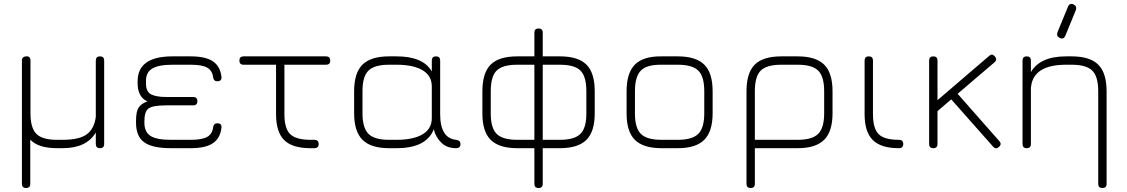

<svg xmlns="http://www.w3.org/2000/svg" viewBox="-20 -744 5657 964"><path d="M90 179V-440Q90 -460 112 -461Q122 -462 127.5 -456.5Q133 -451 133 -440V-175Q133 -102 162.5 -72Q192 -42 266 -42H294Q378 -42 415.5 -69.5Q453 -97 461 -157V-440Q461 -461 482 -461Q503 -461 503 -440V-21Q503 0 482 0Q461 0 461 -21V-79Q415 0 294 0H266Q172 0 132 -43V179Q132 200 111 200Q90 200 90 179Z M663 -128V-138Q663 -185 676.5 -204.5Q690 -224 720 -235Q671 -257 671 -326V-336Q671 -461 846 -461H938Q1012 -461 1049 -436Q1086 -411 1092 -358Q1094 -336 1071 -336Q1053 -336 1050 -356Q1046 -390 1020 -404.5Q994 -419 938 -419H846Q776 -419 744 -399.5Q712 -380 713 -336V-322Q714 -282 740 -269.5Q766 -257 815 -257H950Q971 -257 971 -236Q971 -215 950 -215H815Q746 -215 725.5 -199Q705 -183 705 -137V-128Q705 -82 735 -62Q765 -42 838 -42H938Q994 -42 1020 -56.5Q1046 -71 1050 -105Q1053 -125 1071 -125Q1094 -125 1092 -103Q1086 -50 1049 -25Q1012 0 938 0H838Q745 0 704 -29.5Q663 -59 663 -128Z M1558 0H1534Q1446 -1 1406 -41.5Q1366 -82 1366 -171V-419H1203Q1182 -419 1182 -440Q1182 -461 1203 -461H1617Q1638 -461 1638 -440Q1638 -419 1617 -419H1408V-171Q1408 -100 1436 -71.5Q1464 -43 1535 -42H1558Q1580 -42 1580 -21Q1580 0 1558 0Z M1758 -175V-286Q1758 -378 1800 -419.5Q1842 -461 1933 -461H1971Q2105 -461 2148 -385V-440Q2148 -461 2169 -461Q2190 -461 2190 -440V-171Q2190 -50 2270 -42Q2292 -39 2292 -21Q2292 0 2270 0Q2223 0 2194.5 -29Q2166 -58 2158 -95Q2121 0 1971 0H1933Q1842 0 1800 -42Q1758 -84 1758 -175ZM1800 -175Q1800 -102 1830 -72Q1860 -42 1933 -42H1971Q2055 -42 2101.5 -69.5Q2148 -97 2148 -151V-310Q2148 -364 2101.5 -391.5Q2055 -419 1971 -419H1933Q1860 -419 1830 -389.5Q1800 -360 1800 -286Z M2402 -174V-286Q2402 -378 2443.5 -419.5Q2485 -461 2577 -461H2663V-580Q2663 -601 2684 -601Q2705 -601 2705 -580V-461H2791Q2883 -461 2924.5 -419.5Q2966 -378 2966 -286V-174Q2966 -83 2924 -41.5Q2882 0 2791 0H2705V179Q2705 200 2684 200Q2663 200 2663 179V0H2577Q2486 0 2444 -41.5Q2402 -83 2402 -174ZM2444 -174Q2444 -101 2474 -71.5Q2504 -42 2577 -42H2663V-419H2577Q2503 -419 2473.5 -389.5Q2444 -360 2444 -286ZM2705 -42H2791Q2864 -42 2894 -71.5Q2924 -101 2924 -174V-286Q2924 -360 2894.5 -389.5Q2865 -419 2791 -419H2705Z M3301 0Q3210 0 3168 -41.5Q3126 -83 3126 -174V-286Q3126 -378 3168 -420Q3210 -462 3301 -461H3383Q3474 -461 3516 -419.5Q3558 -378 3558 -286V-175Q3558 -84 3516 -42Q3474 0 3383 0ZM3168 -174Q3168 -101 3198 -71.5Q3228 -42 3301 -42H3383Q3456 -42 3486 -72Q3516 -102 3516 -175V-286Q3516 -360 3486 -389.5Q3456 -419 3383 -419H3301Q3228 -420 3198 -390Q3168 -360 3168 -286Z M3728 179V-286Q3728 -378 3769.5 -419.5Q3811 -461 3903 -461H3985Q4076 -461 4118 -419.5Q4160 -378 4160 -286V-175Q4160 -84 4118 -42Q4076 0 3985 0H3770V179Q3770 200 3749 200Q3728 200 3728 179ZM3770 -42H3985Q4058 -42 4088 -72Q4118 -102 4118 -175V-286Q4118 -360 4088 -389.5Q4058 -419 3985 -419H3903Q3829 -419 3799.5 -389.5Q3770 -360 3770 -286Z M4493 0Q4403 0 4362 -41Q4321 -82 4321 -171V-440Q4321 -461 4342 -461Q4363 -461 4363 -440V-171Q4363 -99 4391.5 -70.5Q4420 -42 4493 -42Q4515 -42 4515 -21Q4515 0 4493 0Z M4645 -21V-440Q4645 -461 4666 -461Q4687 -461 4687 -440V-241L4946 -463Q4961 -477 4975 -461Q4989 -445 4973 -431L4788 -273L4789 -272L4997 -36Q5012 -20 4995 -6Q4980 8 4966 -8L4757 -244L4756 -245L4687 -186V-21Q4687 0 4666 0Q4645 0 4645 -21Z M5302 -553Q5283 -562 5289 -581L5342 -710Q5350 -730 5370 -722Q5388 -713 5382 -694L5329 -565Q5321 -545 5302 -553ZM5156 -21Q5156 0 5135 0Q5114 0 5114 -21V-440Q5114 -461 5135 -461Q5156 -461 5156 -440V-382Q5202 -461 5333 -461H5361Q5452 -461 5494 -419.5Q5536 -378 5536 -286V179Q5536 200 5515 200Q5494 200 5494 179V-286Q5494 -360 5464 -389.5Q5434 -419 5361 -419H5333Q5170 -419 5157 -310Q5157 -306 5156 -304Z"/></svg>

Font: Jura Light
Style: Regular
Weight: 300
Designer: Daniel Johnson, Alexei Vanyashin
Foundry: Daniel Johnson
Version: Version 5.103